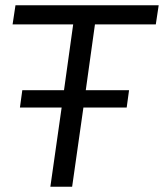

<svg xmlns="http://www.w3.org/2000/svg" viewBox="-20 -712 625 732"><path d="M39 -692 28 -619H259L224 -368H65L56 -302H215L172 0H255L298 -302H463L472 -368H307L342 -619H574L585 -692Z"/></svg>

Font: Cantarell
Style: Oblique
Weight: 400
Italic angle: -8°
Designer: Dave Crossland
Version: Version 0.024